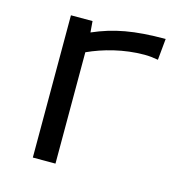

<svg xmlns="http://www.w3.org/2000/svg" viewBox="-87 -625 666 704"><g transform="rotate(15 246.0 -273.0)"><path d="M99 0H185V-422.7C243.4 -449.5 319.2 -470.1 397.4 -470.1C414.6 -470.1 431.9 -468.1 449.2 -465L457 -546C338.1 -546 263.2 -532 184.4 -497.7L181 -540H99Z"/></g></svg>

Font: Resamitz
Style: Bold
Weight: 700
Designer: gluk
Foundry: gluk
Version: Version 0.047